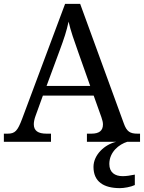

<svg xmlns="http://www.w3.org/2000/svg" viewBox="-20 -734 745 994"><path d="M0 0H244V-42H221C177 -42 155 -57 155 -91C155 -102 158 -118 164 -134L202 -239H465L505 -127C510 -112 513 -101 513 -90C513 -57 493 -42 453 -42H430V0H582C521 14 464 68 464 130C464 206 516 240 601 240C622 240 657 234 678 224V170C654 175 633 178 615 178C575 178 546 159 546 115C546 52 597 13 639 0H705V-42H692C653 -42 636 -53 621 -95L395 -714H317L95 -120C71 -56 58 -42 19 -42H0ZM221 -289 289 -473C312 -535 325 -574 335 -622C346 -574 364 -523 385 -464L447 -289Z"/></svg>

Font: Noto Nastaliq Urdu
Style: Regular
Weight: 400
Designer: Monotype Design Team (Patrick Giasson: type design, Kamal Mansour: OpenType code, Glenda Bellarosa). Updated by Simon Co
Foundry: Monotype Imaging Inc., Simon Cozens
Version: Version 3.009